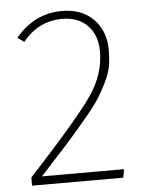

<svg xmlns="http://www.w3.org/2000/svg" viewBox="-50 -715 567 755"><g transform="rotate(-5 233.5 -337.0)"><path d="M222 -674Q301 -674 347 -627Q393 -580 393 -505Q393 -470 388 -441.5Q383 -413 365 -377Q347 -341 330 -314.5Q313 -288 270 -237Q227 -186 193.5 -148.5Q160 -111 88 -33H412L406 0H46V-32Q246 -249 302 -331Q358 -413 358 -502Q358 -567 321 -605Q284 -643 221 -643Q127 -643 65 -566L39 -584Q114 -674 222 -674Z"/></g></svg>

Font: Fira Sans UltraLight
Style: Regular
Weight: 200
Designer: Carrois Corporate & Edenspiekermann AG
Foundry: Carrois Corporate GbR & Edenspiekermann AG
Version: Version 4.106;PS 004.106;hotconv 1.0.70;makeotf.lib2.5.58329